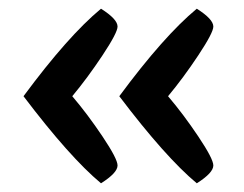

<svg xmlns="http://www.w3.org/2000/svg" viewBox="-20 -459 561 441"><path d="M250 -398Q250 -384 215.5 -332Q181 -280 146 -238Q181 -197 215.5 -145.5Q250 -94 250 -79Q250 -62 212 -38Q140 -98 34 -238Q136 -376 212 -439Q250 -415 250 -398ZM470 -398Q470 -384 435.5 -332Q401 -280 366 -238Q401 -197 435.5 -145.5Q470 -94 470 -79Q470 -62 432 -38Q360 -98 254 -238Q356 -376 432 -439Q470 -415 470 -398Z"/></svg>

Font: Overlock
Style: Bold
Weight: 700
Designer: Dario Muhafara
Foundry: Dario Manuel Muhafara
Version: Version 1.001